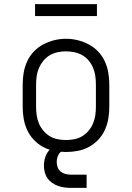

<svg xmlns="http://www.w3.org/2000/svg" viewBox="-20 -729 640 931"><path d="M300 8Q271 8 242.5 2.5Q214 -3 189 -16.5Q164 -30 144 -51Q124 -72 112 -98Q100 -124 95 -152.5Q90 -181 90 -210V-320Q90 -349 95 -377.5Q100 -406 112 -432Q124 -458 144 -479Q164 -500 189.5 -513.5Q215 -527 243 -534Q271 -541 300 -541Q329 -541 357 -534Q385 -527 410.5 -513.5Q436 -500 456 -479Q476 -458 488 -432Q500 -406 505 -377.5Q510 -349 510 -320V-210Q510 -181 505 -152.5Q500 -124 488 -98Q476 -72 456 -51Q436 -30 411 -16.5Q386 -3 357.5 2.5Q329 8 300 8ZM300 -50Q320 -50 340.5 -54Q361 -58 378.5 -68.5Q396 -79 409.5 -95Q423 -111 431 -130Q439 -149 442 -169.5Q445 -190 445 -210V-320Q445 -341 442 -361.5Q439 -382 431 -401Q423 -420 409.5 -436Q396 -452 378 -462Q360 -472 339.5 -476Q319 -480 298 -480Q278 -480 258 -475.5Q238 -471 220.5 -460.5Q203 -450 190 -434Q177 -418 169 -399.5Q161 -381 158 -360.5Q155 -340 155 -320V-210Q155 -190 158 -169.5Q161 -149 169 -130Q177 -111 190.5 -95Q204 -79 221.5 -68.5Q239 -58 259.5 -54Q280 -50 300 -50ZM325 182Q309 182 293 180Q277 178 261.5 172.5Q246 167 232.5 157.5Q219 148 210 135Q201 122 197 106Q193 90 193 74Q193 52 200 31.5Q207 11 222 -4Q237 -19 258 -25.5Q279 -32 300 -32V0Q290 0 280.5 4.5Q271 9 265.5 18Q260 27 257.5 37Q255 47 255 57Q255 71 260 83.5Q265 96 275.5 104Q286 112 299 115Q312 118 325 118H400V182ZM150 -651V-709H450V-651Z"/></svg>

Font: Iosevka Curly Slab LtEx
Style: Regular
Weight: 300
Width: 7
Monospace: yes
Designer: Belleve Invis
Foundry: Belleve Invis
Version: Version 11.1.0; ttfautohint (v1.8.3)